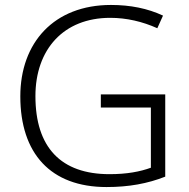

<svg xmlns="http://www.w3.org/2000/svg" viewBox="-20 -745 764 775"><path d="M387 -364V-311H589V-68C545 -52 492 -42 422 -42C226 -42 123 -150 123 -357C123 -545 236 -673 425 -673C491 -673 555 -658 615 -631L638 -682C576 -711 506 -725 428 -725C198 -725 62 -573 62 -356C62 -126 184 10 410 10C500 10 576 -4 647 -32V-364Z"/></svg>

Font: Noto Sans Khmer UI Light
Style: Regular
Weight: 300
Designer: Danh Hong and the Monotype Design Team
Foundry: Monotype Imaging Inc.
Version: Version 2.002